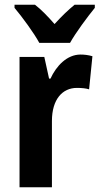

<svg xmlns="http://www.w3.org/2000/svg" viewBox="-20 -786 418 806"><path d="M145 -606H274C298 -649 347 -715 378 -753V-766H293C265 -743 241 -720 209 -685C180 -718 153 -746 127 -766H41V-753C73 -715 123 -647 145 -606ZM318 -557C261 -557 216 -509 192 -456H186L166 -547H62V0H198V-278C198 -369 242 -417 303 -417C325 -417 341 -415 354 -411L368 -550C351 -555 334 -557 318 -557Z"/></svg>

Font: Noto Sans Lao Looped Condensed
Style: Bold
Weight: 700
Width: 3
Designer: Mark Frömberg, Ben Mitchell
Foundry: The Fontpad Ltd
Version: Version 1.002